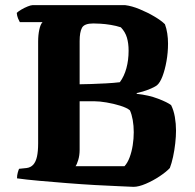

<svg xmlns="http://www.w3.org/2000/svg" viewBox="-20 -724 758 745"><path d="M498 1Q482 0 442 -1.5Q402 -3 349 -6Q296 -9 239.5 -13.5Q183 -18 132 -22.5Q81 -27 46 -32Q46 -44 49 -54.5Q52 -65 54 -69L83 -72Q99 -74 109 -85Q119 -96 123.5 -116.5Q128 -137 128 -168V-563Q128 -588 132.5 -609Q137 -630 145 -638H57Q54 -643 50 -652.5Q46 -662 45 -674Q51 -680 63 -687Q75 -694 87.5 -699Q100 -704 106 -704H466Q491 -701 521.5 -688.5Q552 -676 579 -660Q606 -644 620 -630Q626 -614 629 -594.5Q632 -575 632 -555Q632 -520 626 -486.5Q620 -453 610.5 -428Q601 -403 589 -393Q578 -385 556.5 -376.5Q535 -368 511 -363L510 -360Q557 -355 593.5 -341Q630 -327 644 -316Q654 -296 658.5 -270Q663 -244 663 -217Q663 -195 660 -168Q657 -141 651.5 -115.5Q646 -90 639 -72Q625 -57 599.5 -40Q574 -23 546 -11Q518 1 498 1ZM273 -79H463Q475 -92 483 -113.5Q491 -135 495 -160.5Q499 -186 499 -211Q499 -236 495 -258.5Q491 -281 484 -296Q472 -306 446 -314Q420 -322 393 -326.5Q366 -331 348 -331H289V-143Q289 -121 283.5 -103Q278 -85 273 -79ZM289 -397Q307 -397 334 -398Q361 -399 391 -400.5Q421 -402 445 -405Q462 -428 470.5 -459.5Q479 -491 479 -527Q479 -556 472.5 -578Q466 -600 449 -618Q431 -624 409.5 -627.5Q388 -631 370 -632Q352 -633 342 -633Q307 -633 298 -616Q289 -599 289 -565Z"/></svg>

Font: Texturina Medium 12pt ExtraBold
Style: Regular
Weight: 800
Version: Version 1.002